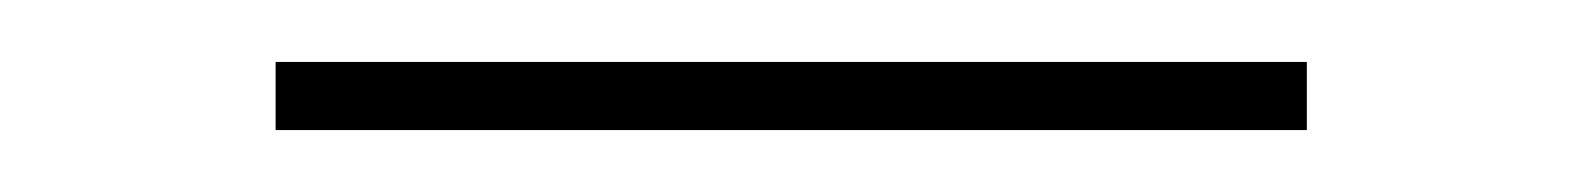

<svg xmlns="http://www.w3.org/2000/svg" viewBox="-20 -793 510 62"><path d="M69 -773H402V-751H69Z"/></svg>

Font: Taviraj Thin
Style: Regular
Weight: 250
Designer: Katatrad Team
Foundry: CadsonDemak
Version: Version 1.001